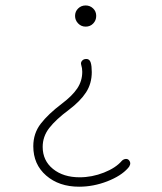

<svg xmlns="http://www.w3.org/2000/svg" viewBox="-20 -560 604 718"><path d="M260.7 -500.5Q260.7 -517.1 272.2 -528.3Q283.7 -539.6 300.3 -539.6Q316.4 -539.6 328.1 -528.6Q339.8 -517.6 339.8 -500.5Q339.8 -483.9 328.6 -472.2Q317.4 -460.4 300.3 -460.4Q283.7 -460.4 272.2 -472.4Q260.7 -484.4 260.7 -500.5ZM463.4 40.5Q468.8 48.3 466.3 55.9Q463.9 63.5 458.5 68.8Q432.6 98.1 380.9 118.2Q329.1 138.2 275.9 138.2Q200.7 138.2 152.6 96.4Q104.5 54.7 104.5 -13.2Q104.5 -61.5 132.6 -97.7Q160.6 -133.8 210.9 -171.9Q250.5 -201.7 269 -229.5Q287.6 -257.3 287.6 -291.5Q287.6 -305.2 283.7 -317.4Q281.2 -325.7 286.1 -331.8Q291 -337.9 297.4 -338.9Q314 -342.3 319.3 -325.7Q323.2 -313 323.2 -290.5Q323.2 -247.6 301.8 -214.6Q280.3 -181.6 238.3 -149.9Q189 -113.3 164.3 -81.5Q139.6 -49.8 139.6 -10.7Q139.6 40.5 178.2 71.8Q216.8 103 277.8 103Q324.2 103 368.7 85.4Q413.1 67.9 436 41Q441.9 35.2 450.2 34.4Q458.5 33.7 463.4 40.5Z"/></svg>

Font: Mikhak ExtraLight
Style: Regular
Weight: 200
Designer: Amin Abedi
Version: Version 3.3